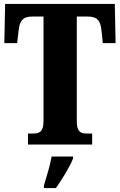

<svg xmlns="http://www.w3.org/2000/svg" viewBox="-20 -734 609 975"><path d="M122 0H448V-56H421C390 -56 370 -63 370 -119V-650H426C476 -650 490 -626 495 -582L502 -515H567L563 -714H6L2 -515H67L75 -582C80 -626 94 -650 144 -650H201V-121C201 -64 180 -56 149 -56H122ZM203 208V221H264C294 178 335 113 351 71V61H242C235 104 215 169 203 208Z"/></svg>

Font: Noto Serif Georgian ExtraCondensed Black
Style: Regular
Weight: 900
Width: 2
Designer: Monotype Design Team, Akaki Razmadze
Foundry: Google LLC
Version: Version 2.003